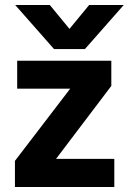

<svg xmlns="http://www.w3.org/2000/svg" viewBox="-20 -751 519 771"><path d="M439 0H40V-105L262 -395H49V-507H427V-406L205 -113H439ZM321 -554H197L41 -731H180L259 -635L338 -731H477Z"/></svg>

Font: Hind Siliguri
Style: Bold
Weight: 700
Designer: Jyotish Sonowal
Foundry: Indian Type Foundry
Version: Version 1.001;PS 1.0;hotconv 1.0.86;makeotf.lib2.5.63406; tt